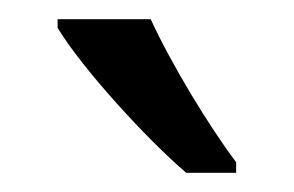

<svg xmlns="http://www.w3.org/2000/svg" viewBox="-20 -786 306 200"><path d="M137 -766H40V-757C66 -714 134 -640 174 -606H226V-617C198 -654 158 -720 137 -766Z"/></svg>

Font: Noto Sans Arabic UI XCn
Style: Regular
Weight: 400
Width: 2
Designer: Monotype Design Team, Nadine Chahine and Nizar Qandah
Foundry: Monotype Imaging Inc.
Version: Version 2.010